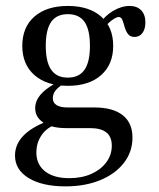

<svg xmlns="http://www.w3.org/2000/svg" viewBox="-20 -447 546 659"><path d="M204.8 192.7Q125 192.7 78.2 164.1Q31.5 135.5 31.5 87.1Q31.5 49.2 59.3 19.8Q87.1 -9.7 141.9 -30.6L162.9 -16.1Q136.3 -4.8 120.6 20.2Q104.8 45.2 104.8 75.8Q104.8 117.7 134.7 141.1Q164.5 164.5 217.7 164.5Q260.5 164.5 293.1 150Q325.8 135.5 344.8 110.1Q363.7 84.7 363.7 53.2Q363.7 22.6 345.2 7.7Q326.6 -7.3 288.7 -7.3H206.5Q158.1 -7.3 129.4 -25.8Q100.8 -44.4 100.8 -75.8Q100.8 -100 118.1 -121Q135.5 -141.9 169.4 -160.5L195.2 -157.3Q177.4 -146 169.4 -134.7Q161.3 -123.4 161.3 -109.7Q161.3 -94.4 174.2 -86.3Q187.1 -78.2 211.3 -78.2H303.2Q367.7 -78.2 401.2 -51.6Q434.7 -25 434.7 25Q434.7 74.2 405.2 112.1Q375.8 150 323.8 171.4Q271.8 192.7 204.8 192.7ZM212.9 -152.4Q140.3 -152.4 98.4 -189.1Q56.5 -225.8 56.5 -289.5Q56.5 -354 98.4 -390.3Q140.3 -426.6 212.9 -426.6Q285.5 -426.6 327 -390.3Q368.5 -354 368.5 -289.5Q368.5 -225.8 327 -189.1Q285.5 -152.4 212.9 -152.4ZM212.9 -180.6Q251.6 -180.6 270.2 -207.7Q288.7 -234.7 288.7 -289.5Q288.7 -345.2 270.2 -371.8Q251.6 -398.4 212.9 -398.4Q174.2 -398.4 155.6 -371.8Q137.1 -345.2 137.1 -289.5Q137.1 -234.7 155.6 -207.7Q174.2 -180.6 212.9 -180.6ZM441.9 -320.2Q426.6 -320.2 419 -330.6Q411.3 -341.1 407.7 -354.8Q404 -368.5 400 -378.6Q396 -388.7 387.1 -388.7Q382.3 -388.7 373 -383.5Q363.7 -378.2 353.2 -368.5Q342.7 -358.9 335.5 -346L322.6 -365.3Q338.7 -391.9 367.7 -409.3Q396.8 -426.6 425 -426.6Q450 -426.6 464.5 -411.7Q479 -396.8 479 -370.2Q479 -347.6 469 -333.9Q458.9 -320.2 441.9 -320.2Z"/></svg>

Font: Playfair 5pt SemiExpanded Light
Style: Regular
Weight: 400
Version: Version 2.203